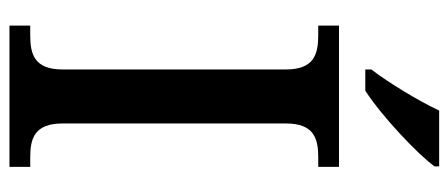

<svg xmlns="http://www.w3.org/2000/svg" viewBox="-298 -674 971 416"><g transform="rotate(90 188.0 -465.5)"><path d="M130 -784V-771H176C232 -807 315 -886 340 -921V-931H219C198 -886 159 -822 130 -784ZM35 0H341V-45H320C280 -45 247 -54 247 -115V-599C247 -660 280 -669 320 -669H341V-714H35V-669H56C97 -669 130 -660 130 -599V-115C130 -54 97 -45 56 -45H35Z"/></g></svg>

Font: Noto Serif Medium
Style: Regular
Weight: 500
Designer: Monotype Design Team
Foundry: Monotype Imaging Inc.
Version: Version 2.013